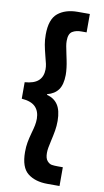

<svg xmlns="http://www.w3.org/2000/svg" viewBox="-104 -859 570 1053"><g transform="rotate(10 181.5 -333.0)"><path d="M88.9 -4.9Q88.9 -34.7 93.5 -59.6Q98.1 -84.5 106.4 -114.3Q113.8 -139.6 117.4 -158Q121.1 -176.3 121.1 -195.3Q120.6 -237.3 96.9 -261.2Q73.2 -285.2 20.5 -289.1V-380.9Q72.3 -384.8 96.4 -407Q120.6 -429.2 121.1 -469.7Q121.1 -484.9 117.9 -500.2Q114.7 -515.6 107.4 -542Q98.1 -577.6 93.5 -603Q88.9 -628.4 88.9 -658.2Q88.9 -744.1 130.4 -777.8Q171.9 -811.5 240.2 -811.5H307.6V-709H280.3Q249 -709.5 228.5 -696.8Q208 -684.1 208 -644.5Q208 -630.4 210.7 -615.2Q213.4 -600.1 219.7 -570.3Q221.2 -564 225.8 -541.3Q230.5 -518.6 232.9 -498Q235.4 -477.5 235.4 -459Q234.9 -404.8 214.4 -376.5Q193.8 -348.1 153.3 -337.9V-334Q193.4 -323.7 214.1 -292.7Q234.9 -261.7 235.4 -203.1Q235.4 -174.8 231 -148.7Q226.6 -122.6 218.8 -88.9Q213.4 -65.4 210.7 -49.8Q208 -34.2 208 -20.5Q208 9.8 220.2 23.7Q232.4 37.6 245.8 39.8Q259.3 42 280.3 42H307.6V146.5H240.2Q171.9 146.5 130.4 113.8Q88.9 81.1 88.9 -4.9Z"/></g></svg>

Font: Reddit Sans Fudge ExtraBold
Style: Regular
Weight: 800
Designer: Stephen Hutchings
Foundry: Reddit
Version: Version 1.011